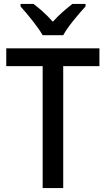

<svg xmlns="http://www.w3.org/2000/svg" viewBox="-20 -961 541 981"><path d="M198 -781H303C327 -826 382 -890 417 -928V-941H350C317 -915 284 -888 250 -850C218 -886 182 -918 151 -941H85V-928C121 -888 173 -825 198 -781ZM303 0V-623H488V-714H12V-623H198V0Z"/></svg>

Font: Noto Sans Arabic UI SmCn Md
Style: Regular
Weight: 500
Width: 4
Designer: Monotype Design Team, Nadine Chahine and Nizar Qandah
Foundry: Monotype Imaging Inc.
Version: Version 2.010